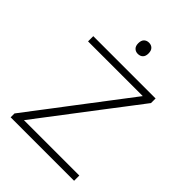

<svg xmlns="http://www.w3.org/2000/svg" viewBox="-259 -1055 1182 1182"><g transform="rotate(45 331.5 -464.0)"><path d="M53 0V-33.5Q82.5 -72.5 119.8 -121.5Q157 -170.5 195.2 -220.2Q233.5 -270 264.5 -311.5L553 -690L575.5 -667.5H358.5Q291.5 -667.5 216.2 -667.5Q141 -667.5 59.5 -667.5V-713H602V-673Q552 -607.5 504 -544.5Q456 -481.5 407.5 -418.5L100.5 -15.5L87 -45.5H285.5Q333 -45.5 391 -45.5Q449 -45.5 505.5 -45.5Q562 -45.5 605.5 -45.5V0ZM330 -829.5Q311 -829.5 298.5 -841.8Q286 -854 286 -878Q286 -903 298.5 -915.2Q311 -927.5 331 -927.5Q351 -927.5 363.2 -915Q375.5 -902.5 375.5 -878Q375.5 -854 363.2 -841.8Q351 -829.5 330 -829.5Z"/></g></svg>

Font: Commissioner Thin ExtraLight
Style: Regular
Weight: 250
Version: Version 1.000